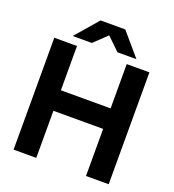

<svg xmlns="http://www.w3.org/2000/svg" viewBox="-160 -1037 1052 1161"><g transform="rotate(20 366.0 -457.0)"><path d="M526 0H672V-720H526V-435H206V-720H60V0H206V-303H526ZM161 -768H284L367 -847L449 -768H571L446 -914H287Z"/></g></svg>

Font: Aspekta 650
Style: Regular
Weight: 650
Designer: Ivo Dolenc
Version: Version 2.000